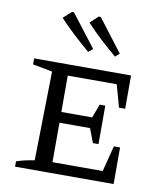

<svg xmlns="http://www.w3.org/2000/svg" viewBox="-86 -845 786 915"><g transform="rotate(10 307.5 -387.0)"><path d="M496 -177H526V0H49V-26Q92 -40 136 -46L144 -477L49 -495V-524H518V-363H488L458 -471H221V-295H370L395 -361H422V-175H395L369 -243H221V-52H464ZM297 -599Q258 -632 221 -666.5Q184 -701 149 -738L189 -774L198 -773L318 -617ZM427 -599Q388 -632 350.5 -666.5Q313 -701 279 -738L318 -774L328 -773L447 -617Z"/></g></svg>

Font: Piazzolla SC
Style: Regular
Weight: 400
Designer: Juan Pablo del Peral
Foundry: Huerta Tipografica
Version: Version 1.330